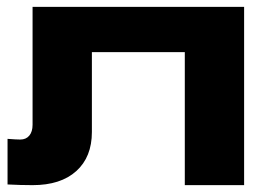

<svg xmlns="http://www.w3.org/2000/svg" viewBox="-20 -540 755 560"><path d="M692 0H519V-388H248V-155Q248 -82 202.5 -41Q157 0 75 0Q40 0 2 -2V-135Q28 -133 39 -133Q56 -133 65.5 -144.5Q75 -156 75 -176V-520H692Z"/></svg>

Font: Non Bureau Extended
Style: Bold
Weight: 700
Width: 7
Designer: Jona Saucedo
Foundry: Non Foundry
Version: Version 1.000; ttfautohint (v1.8.4)